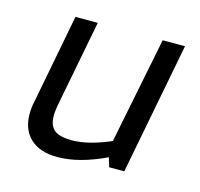

<svg xmlns="http://www.w3.org/2000/svg" viewBox="-68 -457 563 540"><g transform="rotate(15 213.5 -187.0)"><path d="M102 -99Q102 -71 117.5 -58.5Q133 -46 169 -46Q216 -46 281 -74L343 -384H408L334 0H290L282 -27Q204 10 142 10Q90 10 62.5 -16Q35 -42 35 -87Q35 -106 39 -123L89 -384H154L106 -135Q102 -116 102 -99Z"/></g></svg>

Font: Cambay Devanagari
Style: Italic
Weight: 400
Italic angle: -11°
Designer: Pooja Saxena
Foundry: Pooja Saxena
Version: Version 1.018;PS 001.018;hotconv 1.0.70;makeotf.lib2.5.58329